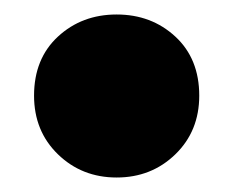

<svg xmlns="http://www.w3.org/2000/svg" viewBox="-20 -236 323 265"><path d="M141 9Q93 9 60 -23Q27 -55 27 -104Q27 -155 60 -185.5Q93 -216 141 -216Q189 -216 222 -185.5Q255 -155 255 -104Q255 -55 222 -23Q189 9 141 9Z"/></svg>

Font: Montserrat Thin ExtraBold
Style: Regular
Weight: 800
Version: Version 9.000